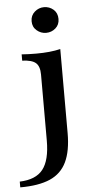

<svg xmlns="http://www.w3.org/2000/svg" viewBox="-99 -657 424 883"><g transform="rotate(-5 113.5 -215.0)"><path d="M-41.9 192.7V166.1Q32.3 163.7 65.3 121.8Q98.4 79.8 98.4 -11.3V-316.1Q98.4 -354 80.2 -369.8Q62.1 -385.5 17.7 -387.1V-416.1Q49.2 -413.7 84.7 -413.7Q150 -413.7 196.8 -425V-36.3Q196.8 45.2 172.6 96Q148.4 146.8 96 169.8Q43.5 192.7 -41.9 192.7ZM138.7 -504.8Q114.5 -504.8 95.6 -521Q76.6 -537.1 76.6 -563.7Q76.6 -590.3 95.6 -606.9Q114.5 -623.4 138.7 -623.4Q163.7 -623.4 182.3 -607.3Q200.8 -591.1 200.8 -563.7Q200.8 -537.1 182.3 -521Q163.7 -504.8 138.7 -504.8Z"/></g></svg>

Font: Playfair SemiBold
Style: Regular
Weight: 600
Designer: Claus Eggers Sørensen
Foundry: Claus Eggers Sørensen
Version: Version 2.001;gftools[0.9.30]